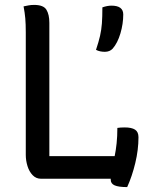

<svg xmlns="http://www.w3.org/2000/svg" viewBox="-20 -728 640 782"><path d="M147 0Q127 0 113 -14.5Q99 -29 92 -51.5Q85 -74 85 -97V-596Q85 -630 83 -653Q81 -676 76 -702Q86 -704 96 -706Q106 -708 119 -708Q157 -708 169 -688.5Q181 -669 181 -635V-92H447Q452 -116 455 -144.5Q458 -173 458 -207Q464 -208 471.5 -208.5Q479 -209 488 -209Q516 -209 530 -200Q544 -191 544 -169Q544 -118 531 -64Q518 -10 498 34Q463 34 447 27Q431 20 431 4Q431 2 431 0ZM434 -705Q482 -705 482 -669Q482 -631 470.5 -592Q459 -553 439 -530Q427 -517 407 -517Q386 -517 371 -525Q382 -558 387.5 -582Q393 -606 395 -632.5Q397 -659 397 -698Q417 -705 434 -705Z"/></svg>

Font: Recursive Mn Csl St
Style: Regular
Weight: 400
Monospace: yes
Version: Version 1.079;hotconv 1.0.112;makeotfexe 2.5.65598; ttfautoh